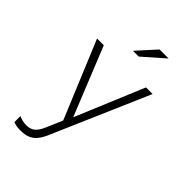

<svg xmlns="http://www.w3.org/2000/svg" viewBox="-264 -802 1127 1127"><g transform="rotate(45 300.0 -238.0)"><path d="M129 219Q115 219 99 217Q83 215 69 209V159Q82 165 98.5 169Q115 173 133 173Q163 173 183.5 157Q204 141 220 104L265 0L65 -481H121L293 -55L471 -481H526L263 125Q248 159 230 179.5Q212 200 188 209.5Q164 219 129 219ZM265 -579 370 -695H445L313 -579Z"/></g></svg>

Font: Red Hat Mono
Style: Regular
Weight: 300
Monospace: yes
Designer: Pentagram, MCKL
Foundry: Pentagram, MCKL
Version: Version 1.023